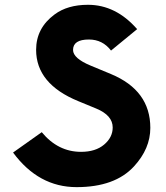

<svg xmlns="http://www.w3.org/2000/svg" viewBox="-20 -767 688 797"><path d="M297.9 9.8Q140.1 9.8 34.2 -133.8L153.3 -218.3Q220.7 -136.7 316.4 -136.7Q376.5 -136.7 412.1 -166.7Q447.8 -196.8 447.8 -237.8Q447.8 -288.1 379.4 -316.4L304.7 -347.2Q129.9 -418.9 129.9 -560.1Q129.9 -650.4 206.5 -707Q260.3 -747.1 345.2 -747.1Q460.9 -747.1 549.3 -646L440.9 -557.1Q405.8 -603 349.1 -603Q283.2 -603 283.2 -559.6Q283.2 -524.9 356.4 -494.6L440.9 -459.5Q604 -391.6 604 -236.3Q604 -149.9 536.1 -76.2Q457 9.8 297.9 9.8Z"/></svg>

Font: New Shape
Style: Bold
Weight: 700
Designer: Wojciech Kalinowski "wmk69" (wmk69@o2.pl)
Foundry: Wojciech Kalinowski "wmk69" (wmk69@o2.pl)
Version: Version 2.1.1; 2021-05-14